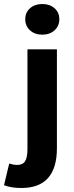

<svg xmlns="http://www.w3.org/2000/svg" viewBox="-71 -742 369 958"><path d="M36 196Q-16 196 -51 182L-25 74Q-2 81 14 81Q43 81 54.5 62Q66 43 66 1V-496H213V-3Q213 196 36 196ZM201 -590.5Q177 -569 140 -569Q103 -569 79 -590.5Q55 -612 55 -646Q55 -680 79 -701Q103 -722 140 -722Q177 -722 201 -701Q225 -680 225 -646Q225 -612 201 -590.5Z"/></svg>

Font: Toshiba Sans
Style: Bold
Weight: 700
Designer: Paul D. Hunt
Foundry: Toshiba Corporation
Version: Version 2.020;PS 2.0;hotconv 1.0.86;makeotf.lib2.5.63406